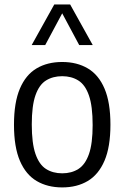

<svg xmlns="http://www.w3.org/2000/svg" viewBox="-20 -828 556 858"><path d="M258 9.5Q192.5 9.5 144 -19Q95.5 -47.5 69 -109.2Q42.5 -171 42.5 -270.5Q42.5 -370 68.8 -431.8Q95 -493.5 143.2 -522.2Q191.5 -551 258 -551Q324 -551 372.5 -522.2Q421 -493.5 447.2 -431.8Q473.5 -370 473.5 -271Q473.5 -171.5 447 -109.8Q420.5 -48 372.2 -19.2Q324 9.5 258 9.5ZM258 -53.5Q300 -53.5 330.5 -73Q361 -92.5 377.5 -139.5Q394 -186.5 394 -269Q394 -353.5 377.5 -401.2Q361 -449 330.2 -468.2Q299.5 -487.5 258 -487.5Q216.5 -487.5 185.8 -468.5Q155 -449.5 138.5 -402.2Q122 -355 122 -272Q122 -188 138.5 -140.2Q155 -92.5 185.5 -73Q216 -53.5 258 -53.5ZM121.5 -626.5 222.5 -808H293.5L394.5 -626.5H334L251 -781.5H265L182 -626.5Z"/></svg>

Font: Encode Sans SemiCondensed
Style: Regular
Weight: 400
Width: 4
Designer: Multiple Designers
Foundry: Impallari Type
Version: Version 3.002